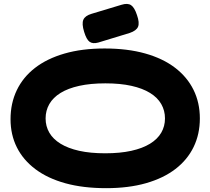

<svg xmlns="http://www.w3.org/2000/svg" viewBox="-20 -957 1098 1002"><path d="M534 25Q414 25 321.5 -0.5Q229 -26 165 -74Q101 -122 68 -188Q35 -254 35 -335Q35 -418 67.5 -486Q100 -554 162.5 -602.5Q225 -651 316.5 -677.5Q408 -704 526 -704Q645 -704 737.5 -678Q830 -652 893.5 -603.5Q957 -555 990 -488Q1023 -421 1023 -339Q1023 -257 990.5 -190Q958 -123 895.5 -75Q833 -27 742 -1Q651 25 534 25ZM529 -157Q607 -157 665.5 -170Q724 -183 763 -207Q802 -231 821.5 -264.5Q841 -298 841 -339Q841 -380 821.5 -414Q802 -448 763 -472Q724 -496 666 -509Q608 -522 530 -522Q452 -522 393.5 -509Q335 -496 296 -472Q257 -448 237.5 -414Q218 -380 218 -339Q218 -298 237.5 -264.5Q257 -231 296 -207Q335 -183 393 -170Q451 -157 529 -157ZM493 -735Q464 -727 447.5 -739Q431 -751 419 -791Q406 -833 415 -854Q424 -875 458 -885L614 -932Q646 -942 664 -930Q682 -918 695 -878Q709 -838 700.5 -817.5Q692 -797 657 -785Z"/></svg>

Font: Fredoka Expanded
Style: Bold
Weight: 700
Width: 7
Designer: Ben Nathan
Foundry: Milena B. Brandão, Ben Nathan
Version: Version 2.001